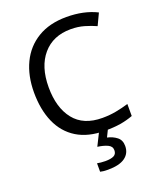

<svg xmlns="http://www.w3.org/2000/svg" viewBox="-171 -829 975 1173"><g transform="rotate(-20 316.0 -242.0)"><path d="M403 -645Q288 -645 222 -568Q156 -491 156 -357Q156 -224 217.5 -146.5Q279 -69 402 -69Q449 -69 491 -77Q533 -85 573 -97V-19Q533 -4 490.5 3Q448 10 389 10Q280 10 207 -35Q134 -80 97.5 -163Q61 -246 61 -358Q61 -466 100.5 -548.5Q140 -631 217 -677.5Q294 -724 404 -724Q517 -724 601 -682L565 -606Q532 -621 491.5 -633Q451 -645 403 -645ZM473 139Q473 187 436 213.5Q399 240 325 240Q293 240 275 235V180Q284 182 299 183.5Q314 185 328 185Q364 185 383 175.5Q402 166 402 141Q402 115 375.5 103Q349 91 311 86L354 0H412L386 53Q422 61 447.5 81Q473 101 473 139Z"/></g></svg>

Font: Noto Sans Thai Looped
Style: Regular
Weight: 400
Designer: Sasikarn Vongin, Ben Mitchell
Foundry: The Fontpad Ltd
Version: Version 1.001; ttfautohint (v1.8.4.7-5d5b)